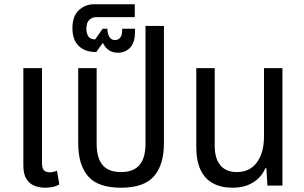

<svg xmlns="http://www.w3.org/2000/svg" viewBox="-20 -866 1420 896"><path d="M190 10Q164 10 141 1Q118 -8 103.5 -30.5Q89 -53 89 -94V-548H176V-105Q176 -82 184.5 -72Q193 -62 213 -62Q221 -62 229.5 -64Q238 -66 246 -69L257 -5Q240 4 223.5 7Q207 10 190 10Z M545 10Q437 10 391 -43.5Q345 -97 345 -197V-548H431V-196Q431 -129 458.5 -96Q486 -63 545 -63Q603 -63 631 -96Q659 -129 659 -196V-745H745V-197Q745 -97 698.5 -43.5Q652 10 545 10Z M530 -620Q506 -620 488.5 -631.5Q471 -643 460 -666L429 -623Q377 -623 347.5 -651.5Q318 -680 318 -734Q318 -791 348 -818.5Q378 -846 417 -846H609V-786H430Q410 -786 396.5 -773Q383 -760 383 -731Q383 -710 392.5 -696Q402 -682 424 -682L459 -732H481Q482 -706 491 -692.5Q500 -679 517 -679Q532 -679 541 -690.5Q550 -702 550 -720V-732H610V-718Q610 -669 588 -644.5Q566 -620 530 -620Z M1065 10Q1012 10 974 -10.5Q936 -31 916 -73Q896 -115 896 -181V-548H982V-186Q982 -126 1008.5 -94.5Q1035 -63 1085 -63Q1146 -63 1179 -108.5Q1212 -154 1212 -229V-548H1298V0H1228L1223 -81H1218Q1202 -41 1162.5 -15.5Q1123 10 1065 10Z"/></svg>

Font: Noto Sans Thai SemiCondensed
Style: Regular
Weight: 400
Width: 4
Designer: Monotype Design Team
Foundry: Monotype Imaging Inc.
Version: Version 2.001